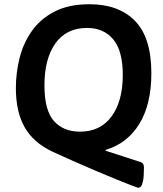

<svg xmlns="http://www.w3.org/2000/svg" viewBox="-20 -727 771 907"><path d="M634 160Q630 160 601.5 149Q573 138 528.5 120Q484 102 431.5 79.5Q379 57 326.5 34Q274 11 229 -10Q139 -52 97 -125Q55 -198 55 -311Q55 -383 72.5 -453Q90 -523 130.5 -580.5Q171 -638 238 -672.5Q305 -707 403 -707Q541 -707 618 -628Q695 -549 695 -381Q695 -234 638 -141.5Q581 -49 479 -19V-15L645 39Q660 44 660 64Q660 108 655.5 128.5Q651 149 645 154.5Q639 160 634 160ZM358 -105Q454 -105 507 -177Q560 -249 560 -373Q560 -487 515 -541Q470 -595 391 -595Q294 -595 242 -522.5Q190 -450 190 -324Q190 -205 235 -155Q280 -105 358 -105Z"/></svg>

Font: Asap SemiBold
Style: Italic
Weight: 600
Italic angle: -6°
Designer: Pablo Cosgaya
Foundry: Omnibus-Type
Version: Version 3.001; ttfautohint (v1.8.3)